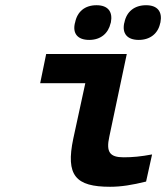

<svg xmlns="http://www.w3.org/2000/svg" viewBox="-20 -707 640 736"><path d="M454 -104C401 -104 386 -124 399 -183L466 -500H157L134 -388H307L261 -176C231 -34 270 9 402 9C445 9 487 2 540 -11L563 -115C520 -107 488 -104 454 -104ZM267 -618C258 -579 277 -554 322 -554C366 -554 395 -579 404 -618L405 -621C413 -662 394 -687 350 -687C305 -687 276 -662 268 -621ZM456 -618C448 -579 467 -554 512 -554C556 -554 586 -579 594 -618L595 -621C603 -662 584 -687 540 -687C495 -687 465 -662 457 -621Z"/></svg>

Font: LT Wave Mono Bold
Style: Italic
Weight: 700
Designer: Daniel Lyons
Version: Version 2.5 (Glyphs App)